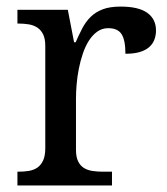

<svg xmlns="http://www.w3.org/2000/svg" viewBox="-20 -566 511 586"><path d="M321.8 0H33.2V-42H36.1Q53.2 -42 68.1 -44.4Q83 -46.9 94 -54.4Q105 -62 111.6 -76.2Q118.2 -90.3 118.2 -113.8V-425.8Q118.2 -447.8 111.6 -461.2Q105 -474.6 93.8 -481.9Q82.5 -489.3 67.6 -491.7Q52.7 -494.1 36.1 -494.1H33.2V-536.1H187L206.1 -437H210.9Q220.7 -459.5 231 -479.2Q241.2 -499 256.1 -513.9Q271 -528.8 293 -537.4Q314.9 -545.9 348.1 -545.9Q402.8 -545.9 429.4 -526.9Q456.1 -507.8 456.1 -473.1Q456.1 -457.5 450.9 -444.3Q445.8 -431.2 434.6 -421.6Q423.3 -412.1 405.8 -407Q388.2 -401.9 362.8 -401.9Q362.8 -443.4 351.1 -461.7Q339.4 -480 310.1 -480Q291.5 -480 276.9 -469.5Q262.2 -459 251.2 -441.7Q240.2 -424.3 232.7 -401.9Q225.1 -379.4 220.5 -355.7Q215.8 -332 213.9 -308.6Q211.9 -285.2 211.9 -266.1V-108.9Q211.9 -86.9 218.5 -73.5Q225.1 -60.1 236.3 -53.2Q247.6 -46.4 262.5 -44.2Q277.3 -42 293.9 -42H321.8Z"/></svg>

Font: Droid Serif
Style: Regular
Weight: 400
Designer: Monotype Design team
Foundry: Monotype Imaging Inc.
Version: Version 1.03